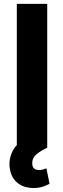

<svg xmlns="http://www.w3.org/2000/svg" viewBox="-20 -747 318 971"><path d="M218.8 -727.3V0H65V-727.3ZM149.5 203.8Q102.3 203.8 70.5 179.5Q38.7 155.2 30.5 110.1Q22 66.8 40.7 23.4Q59.3 -19.9 106.2 -40.8L218.8 0Q185.4 15.6 164.1 33.7Q142.8 51.8 143.1 77.4Q142.4 112.9 177.6 112.9Q189.6 112.9 198.7 109.9Q207.7 106.9 214.8 104.4L230.5 182.5Q217.3 190 197.1 196.9Q176.8 203.8 149.5 203.8Z"/></svg>

Font: Inter UI
Style: Bold
Weight: 700
Designer: Rasmus Andersson
Foundry: rsms
Version: 3.2;8d6f07862